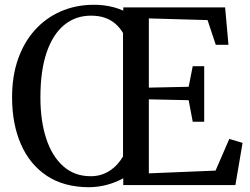

<svg xmlns="http://www.w3.org/2000/svg" viewBox="-20 -774 1046 803"><path d="M495.5 -28.5Q464 -11 427.8 -1.2Q391.5 8.5 353.5 9Q248 9 176.2 -38.5Q104.5 -86 67.5 -170.8Q30.5 -255.5 30.5 -367Q30.5 -456 55.5 -527Q80.5 -598 125.8 -648.2Q171 -698.5 232.8 -725.8Q294.5 -753 367.5 -754Q391 -754.5 413.2 -751.8Q435.5 -749 456.2 -743.5Q477 -738 495.5 -729.5V-743H921.5L935.5 -586.5H882.5L848 -690L602.5 -697V-407.5L769 -411L786 -497H834V-265H786L769 -355L602.5 -358.5V-49L881.5 -60.5L939 -193L994.5 -176.5L964.5 0H495.5ZM359 -37Q382.5 -37 402.2 -43Q422 -49 439 -60Q456 -71 469.8 -86Q483.5 -101 494.5 -119.5V-636Q481.5 -658 463 -674.2Q444.5 -690.5 419.2 -699.5Q394 -708.5 360.5 -708.5Q296 -708.5 248.5 -669.5Q201 -630.5 175 -554.5Q149 -478.5 149 -366.5Q149 -269 173.2 -194.8Q197.5 -120.5 244.5 -78.8Q291.5 -37 359 -37Z"/></svg>

Font: Merriweather 48pt
Style: Regular
Weight: 400
Version: Version 2.100